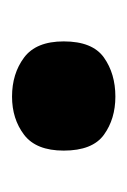

<svg xmlns="http://www.w3.org/2000/svg" viewBox="35 -516 216 327"><g transform="rotate(90 143.5 -352.0)"><path d="M50 -352Q50 -401 77.5 -420.5Q105 -440 144 -440Q182 -440 209 -420.5Q236 -401 236 -352Q236 -305 209 -284.5Q182 -264 144 -264Q105 -264 77.5 -284.5Q50 -305 50 -352Z"/></g></svg>

Font: Noto Sans Gujarati UI ExtraBold
Style: Regular
Weight: 800
Designer: Jelle Bosma - Monotype Design Team, Universal Thirst
Foundry: Monotype Imaging Inc.
Version: Version 2.106; ttfautohint (v1.8.4.7-5d5b)